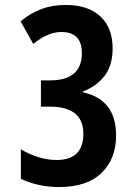

<svg xmlns="http://www.w3.org/2000/svg" viewBox="-20 -744 540 774"><path d="M448 -198Q448 -343 314 -372V-375Q369 -396 401.5 -438Q434 -480 434 -549Q434 -632 384.5 -678Q335 -724 245 -724Q190 -724 145.5 -707Q101 -690 63 -658L114 -567Q173 -615 227 -615Q310 -615 310 -530Q310 -420 182 -420H145V-314H181Q316 -314 316 -205Q316 -99 208 -99Q138 -99 64 -142V-23Q135 10 218 10Q331 10 389.5 -47Q448 -104 448 -198Z"/></svg>

Font: Noto Sans Mono UI Condensed
Style: Bold
Weight: 700
Width: 3
Designer: Monotype Design team
Foundry: Monotype Imaging Inc.
Version: 1.000